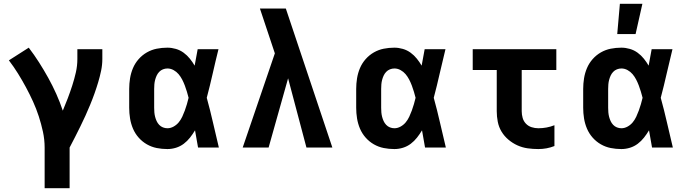

<svg xmlns="http://www.w3.org/2000/svg" viewBox="-20 -780 3640 1015"><path d="M348 215H216V0Q216 -42 207 -83.5Q198 -125 185 -165Q172 -205 154.5 -243.5Q137 -282 117 -319Q97 -356 75 -391.5Q53 -427 27 -461L132 -528Q161 -490 186.5 -450Q212 -410 235 -368.5Q258 -327 277.5 -283.5Q297 -240 312 -195Q326 -228 338.5 -261Q351 -294 362 -328Q373 -362 381 -397Q389 -432 389 -468V-520H521V-468Q521 -437 514.5 -406Q508 -375 499 -345Q490 -315 479.5 -285.5Q469 -256 457 -227Q445 -198 432 -169Q419 -140 405 -112Q391 -84 377 -56Q363 -28 348 0Z M865 8Q836 8 808.5 2.5Q781 -3 756.5 -17Q732 -31 713 -52.5Q694 -74 683 -100Q672 -126 667.5 -154Q663 -182 663 -210V-310Q663 -338 667.5 -366Q672 -394 683 -420Q694 -446 713 -467.5Q732 -489 756.5 -503Q781 -517 808.5 -522.5Q836 -528 865 -528Q887 -528 909.5 -521.5Q932 -515 950.5 -501.5Q969 -488 983.5 -470Q998 -452 1009 -433Q1013 -455 1017 -476.5Q1021 -498 1025 -520H1135Q1119 -456 1104.5 -391.5Q1090 -327 1073 -263Q1091 -198 1106 -132Q1121 -66 1137 0H1027Q1023 -23 1019 -45.5Q1015 -68 1011 -91Q999 -71 984.5 -52.5Q970 -34 951.5 -20Q933 -6 910.5 1Q888 8 865 8ZM865 -102Q882 -102 898 -111Q914 -120 925 -133.5Q936 -147 943.5 -163Q951 -179 957 -195.5Q963 -212 968 -229Q973 -246 977 -263Q973 -279 968 -295.5Q963 -312 957 -328Q951 -344 943 -359.5Q935 -375 924 -388Q913 -401 897.5 -409.5Q882 -418 865 -418Q853 -418 841.5 -413.5Q830 -409 821.5 -400Q813 -391 808 -380Q803 -369 800 -357.5Q797 -346 796 -334Q795 -322 795 -310V-210Q795 -198 796 -186Q797 -174 800 -162.5Q803 -151 808 -140Q813 -129 821.5 -120Q830 -111 841.5 -106.5Q853 -102 865 -102Z M1263 0 1433 -498 1413 -558Q1398 -602 1383.5 -646.5Q1369 -691 1354 -735H1491L1737 0H1600L1503 -366L1400 0Z M2065 8Q2036 8 2008.5 2.5Q1981 -3 1956.5 -17Q1932 -31 1913 -52.5Q1894 -74 1883 -100Q1872 -126 1867.5 -154Q1863 -182 1863 -210V-310Q1863 -338 1867.5 -366Q1872 -394 1883 -420Q1894 -446 1913 -467.5Q1932 -489 1956.5 -503Q1981 -517 2008.5 -522.5Q2036 -528 2065 -528Q2087 -528 2109.5 -521.5Q2132 -515 2150.5 -501.5Q2169 -488 2183.5 -470Q2198 -452 2209 -433Q2213 -455 2217 -476.5Q2221 -498 2225 -520H2335Q2319 -456 2304.5 -391.5Q2290 -327 2273 -263Q2291 -198 2306 -132Q2321 -66 2337 0H2227Q2223 -23 2219 -45.5Q2215 -68 2211 -91Q2199 -71 2184.5 -52.5Q2170 -34 2151.5 -20Q2133 -6 2110.5 1Q2088 8 2065 8ZM2065 -102Q2082 -102 2098 -111Q2114 -120 2125 -133.5Q2136 -147 2143.5 -163Q2151 -179 2157 -195.5Q2163 -212 2168 -229Q2173 -246 2177 -263Q2173 -279 2168 -295.5Q2163 -312 2157 -328Q2151 -344 2143 -359.5Q2135 -375 2124 -388Q2113 -401 2097.5 -409.5Q2082 -418 2065 -418Q2053 -418 2041.5 -413.5Q2030 -409 2021.5 -400Q2013 -391 2008 -380Q2003 -369 2000 -357.5Q1997 -346 1996 -334Q1995 -322 1995 -310V-210Q1995 -198 1996 -186Q1997 -174 2000 -162.5Q2003 -151 2008 -140Q2013 -129 2021.5 -120Q2030 -111 2041.5 -106.5Q2053 -102 2065 -102Z M2826 8Q2797 8 2769 4Q2741 0 2715.5 -11.5Q2690 -23 2668 -41.5Q2646 -60 2631.5 -84Q2617 -108 2611.5 -136Q2606 -164 2606 -192V-410H2479V-520H2921V-410H2738V-192Q2738 -174 2743 -156.5Q2748 -139 2760.5 -126Q2773 -113 2790.5 -107.5Q2808 -102 2826 -102Q2848 -102 2869.5 -106Q2891 -110 2911 -118V-8Q2891 0 2869.5 4Q2848 8 2826 8Z M3265 8Q3236 8 3208.5 2.5Q3181 -3 3156.5 -17Q3132 -31 3113 -52.5Q3094 -74 3083 -100Q3072 -126 3067.5 -154Q3063 -182 3063 -210V-310Q3063 -338 3067.5 -366Q3072 -394 3083 -420Q3094 -446 3113 -467.5Q3132 -489 3156.5 -503Q3181 -517 3208.5 -522.5Q3236 -528 3265 -528Q3287 -528 3309.5 -521.5Q3332 -515 3350.5 -501.5Q3369 -488 3383.5 -470Q3398 -452 3409 -433Q3413 -455 3417 -476.5Q3421 -498 3425 -520H3535Q3519 -456 3504.5 -391.5Q3490 -327 3473 -263Q3491 -198 3506 -132Q3521 -66 3537 0H3427Q3423 -23 3419 -45.5Q3415 -68 3411 -91Q3399 -71 3384.5 -52.5Q3370 -34 3351.5 -20Q3333 -6 3310.5 1Q3288 8 3265 8ZM3265 -102Q3282 -102 3298 -111Q3314 -120 3325 -133.5Q3336 -147 3343.5 -163Q3351 -179 3357 -195.5Q3363 -212 3368 -229Q3373 -246 3377 -263Q3373 -279 3368 -295.5Q3363 -312 3357 -328Q3351 -344 3343 -359.5Q3335 -375 3324 -388Q3313 -401 3297.5 -409.5Q3282 -418 3265 -418Q3253 -418 3241.5 -413.5Q3230 -409 3221.5 -400Q3213 -391 3208 -380Q3203 -369 3200 -357.5Q3197 -346 3196 -334Q3195 -322 3195 -310V-210Q3195 -198 3196 -186Q3197 -174 3200 -162.5Q3203 -151 3208 -140Q3213 -129 3221.5 -120Q3230 -111 3241.5 -106.5Q3253 -102 3265 -102ZM3243 -600 3257 -760H3376L3340 -600Z"/></svg>

Font: Iosevka Extrabold Extended
Style: Regular
Weight: 800
Width: 7
Monospace: yes
Designer: Belleve Invis
Foundry: Belleve Invis
Version: Version 32.5.0; ttfautohint (v1.8.4)